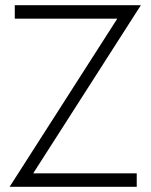

<svg xmlns="http://www.w3.org/2000/svg" viewBox="-20 -720 581 740"><path d="M37 -648V-700H523L108 -52H507V0H17L432 -648Z"/></svg>

Font: Renner* Light
Style: Light
Weight: 300
Version: Version 003.000 ; ttfautohint (v0.97) -l 8 -r 50 -G 200 -x 1